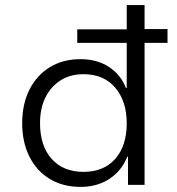

<svg xmlns="http://www.w3.org/2000/svg" viewBox="-20 -725 695 753"><path d="M296 8Q227 8 175.5 -23Q124 -54 95.5 -110.5Q67 -167 67 -242Q67 -317 95.5 -373.5Q124 -430 175.5 -461.5Q227 -493 296 -493Q360 -493 406.5 -463Q453 -433 474 -380H477V-557H283V-610H477V-705H547V-611H637V-557H547V0H482V-110H479Q457 -55 409 -23.5Q361 8 296 8ZM307 -51Q387 -51 432 -102Q477 -153 477 -242Q477 -328 432 -381Q387 -434 308 -434Q255 -434 217 -409.5Q179 -385 158 -342.5Q137 -300 137 -242Q137 -153 182.5 -102Q228 -51 307 -51Z"/></svg>

Font: Nunito Sans 7pt Light
Style: Regular
Weight: 300
Designer: Vernon Adams
Foundry: Vernon Adams
Version: Version 3.101;gftools[0.9.27]